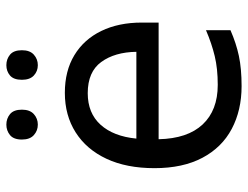

<svg xmlns="http://www.w3.org/2000/svg" viewBox="-108 -662 780 604"><g transform="rotate(-90 282.0 -360.0)"><path d="M292 -546Q361 -546 410.5 -516Q460 -486 486.5 -431.5Q513 -377 513 -304V-251H146Q148 -160 192.5 -112.5Q237 -65 317 -65Q368 -65 407.5 -74.5Q447 -84 489 -102V-25Q448 -7 408 1.5Q368 10 313 10Q237 10 178.5 -21Q120 -52 87.5 -113.5Q55 -175 55 -264Q55 -352 84.5 -415Q114 -478 167.5 -512Q221 -546 292 -546ZM291 -474Q228 -474 191.5 -433.5Q155 -393 148 -321H421Q420 -389 389 -431.5Q358 -474 291 -474ZM145 -681Q145 -707 159 -718.5Q173 -730 192 -730Q211 -730 225 -718.5Q239 -707 239 -681Q239 -656 225 -643.5Q211 -631 192 -631Q173 -631 159 -643.5Q145 -656 145 -681ZM333 -681Q333 -707 346.5 -718.5Q360 -730 379 -730Q398 -730 412 -718.5Q426 -707 426 -681Q426 -656 412 -643.5Q398 -631 379 -631Q360 -631 346.5 -643.5Q333 -656 333 -681Z"/></g></svg>

Font: Noto Sans Nabataean
Style: Regular
Weight: 400
Designer: Monotype Design Team
Foundry: Monotype Imaging Inc.
Version: Version 2.001; ttfautohint (v1.8.4.7-5d5b)